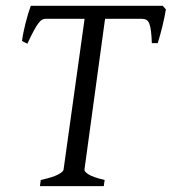

<svg xmlns="http://www.w3.org/2000/svg" viewBox="-20 -635 586 655"><path d="M334 0H116.2L119.1 -21Q161.1 -30.3 178.5 -39.8Q195.8 -49.3 196.8 -56.2L268.6 -570.8H136.2Q129.9 -570.8 124.3 -568.1Q118.7 -565.4 111.8 -556.6Q105 -547.9 95.7 -531Q86.4 -514.2 73.2 -485.8L55.2 -495.1Q56.6 -507.8 59.8 -523.7Q63 -539.6 67.1 -555.9Q71.3 -572.3 75.9 -587.6Q80.6 -603 85 -615.2H535.2L545.9 -603Q543.9 -591.3 541 -576.4Q538.1 -561.5 534.2 -545.9Q530.3 -530.3 526.1 -515.1Q522 -500 518.1 -487.8H498Q497.1 -512.2 495.1 -528.3Q493.2 -544.4 489.5 -554Q485.8 -563.5 479.7 -567.1Q473.6 -570.8 463.9 -570.8H338.4L268.1 -56.2Q267.1 -49.8 282.2 -40Q297.4 -30.3 336.9 -21Z"/></svg>

Font: Gentium Plus Phon
Style: Italic
Weight: 400
Italic angle: -8°
Designer: J. Victor Gaultney, Annie Olsen, Iska Routamaa, Becca Hirsbrunner
Foundry: SIL International
Version: Version 5.000